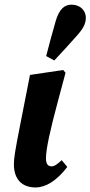

<svg xmlns="http://www.w3.org/2000/svg" viewBox="-20 -805 395 840"><path d="M135.7 15.1C179.2 15.1 227.2 -13 274.5 -74.6L249.9 -104.3C230.8 -86.3 217.9 -77.2 205.4 -77.2C188.7 -77.2 181.1 -89.6 181.1 -111.6C181.1 -153.3 198.8 -233.4 234.8 -367.5L266.7 -486.6L256.5 -498.7L111.2 -477.2L70.5 -270.2C44.5 -138.8 40.8 -111.8 40.8 -85.8C40.8 -21.4 75.4 15.1 135.7 15.1ZM182 -559.7 217.4 -540.4C251.3 -576.5 282.6 -610.5 314.3 -646.6C342.3 -677.1 355.5 -700.3 355.5 -726.9C355.5 -761.6 328 -784.6 293.3 -784.6C263.4 -784.6 239.1 -767.5 222.8 -709.8C209.2 -663.8 195.1 -609.3 182 -559.7Z"/></svg>

Font: Source Serif 4 Variable
Style: Italic
Weight: 400
Italic angle: -12°
Designer: Frank Grießhammer
Foundry: Adobe Systems Incorporated
Version: Version 4.004;hotconv 1.0.116;makeotfexe 2.5.65601